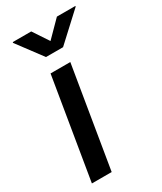

<svg xmlns="http://www.w3.org/2000/svg" viewBox="-193 -834 763 904"><g transform="rotate(-30 189.0 -381.5)"><path d="M27.3 0 117.7 -545.9H225.1L134.8 0ZM137.7 -762.7 193.8 -678.2 277.3 -762.7H377.9L377 -758.8L230.5 -623.5H137.7L36.6 -758.8L37.6 -762.7Z"/></g></svg>

Font: Inter Medium
Style: Italic
Weight: 500
Italic angle: -9.3988°
Designer: Rasmus Andersson
Foundry: rsms
Version: Version 4.001;git-66647c0bb